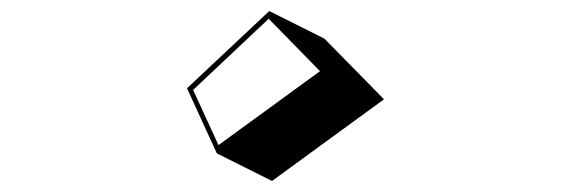

<svg xmlns="http://www.w3.org/2000/svg" viewBox="-20 -875 1040 348"><path d="M373 -597 319 -715 468 -855 568 -805 676 -695 473 -547ZM330 -712 376 -612 560 -746 467 -841Z"/></svg>

Font: Rampart One
Style: Regular
Weight: 400
Designer: Fontworks Inc.
Foundry: Fontworks Inc.
Version: Version 1.100